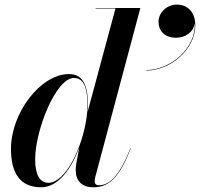

<svg xmlns="http://www.w3.org/2000/svg" viewBox="-20 -784 848 814"><path d="M652 -691.5C652 -654 677.5 -624 726.5 -624C765 -624 801.5 -647.5 805.5 -686.5C812.5 -579 701 -487 601 -487V-485C702 -485 808 -574 808 -677C808 -734 774 -764.5 730 -764.5C686.5 -764.5 652 -730 652 -691.5ZM353 -337C353 -408 339 -470 272.5 -470C152 -470 26.5 -305.5 26.5 -152.5C26.5 -51.5 64 10 154.5 10C227.5 10 282.5 -69 316 -157.5L303.5 -91.5C301.5 -81.5 301 -70 301 -62.5C301 -20 324 10 376.5 10C449.5 10 490.5 -43.5 535 -156L533.5 -156.5C485 -36 444 1.5 398.5 1.5C385.5 1.5 381.5 -7.5 381.5 -16C381.5 -20.5 382 -26 383.5 -32L575 -750H385.5V-748H469.5L351.5 -310C352.5 -319.5 353 -328.5 353 -337ZM351 -338C351 -321 349.5 -303 347 -284.5L346.5 -282.5C329 -159.5 259 -9 185 -9C150 -9 129 -41.5 129 -108C129 -231 216.5 -453.5 294 -453.5C338.5 -453.5 351 -403 351 -338Z"/></svg>

Font: Bodoni* 96pt Medium
Style: Italic
Weight: 500
Italic angle: -13°
Version: Version 2.3